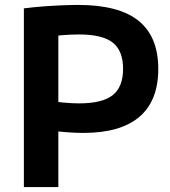

<svg xmlns="http://www.w3.org/2000/svg" viewBox="-20 -760 691 780"><path d="M77 -726Q116 -731 156 -734Q196 -737 233 -738.5Q270 -740 297 -740Q463 -740 543 -675.5Q623 -611 623 -480Q623 -351 546.5 -285.5Q470 -220 318 -220Q284 -220 242.5 -223.5Q201 -227 147 -234L148 -353Q199 -347 236 -343.5Q273 -340 300 -340Q396 -340 438 -373.5Q480 -407 480 -480Q480 -554 438 -587Q396 -620 300 -620Q270 -620 231 -617Q192 -614 151 -607L217 -679V0H77Z"/></svg>

Font: M PLUS 2 Thin
Style: Bold
Weight: 700
Version: Version 1.001